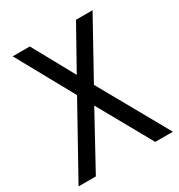

<svg xmlns="http://www.w3.org/2000/svg" viewBox="-220 -595 851 914"><g transform="rotate(-30 205.5 -137.5)"><path d="M157 -171 -16 -484H78L204 -255L332 -484H423L251 -173L465 208H368L203 -87L41 209H-54Z"/></g></svg>

Font: Gamestation Display
Style: Regular
Weight: 400
Designer: Jonas Hecksher
Foundry: Jonas Hecksher, Playtypeª, e-types AS
Version: Version 1.003